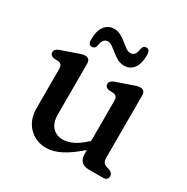

<svg xmlns="http://www.w3.org/2000/svg" viewBox="-155 -797 920 944"><g transform="rotate(30 305.0 -324.5)"><path d="M92 -133V-354Q92 -370.5 86.8 -377.2Q81.5 -384 71.5 -386L40.5 -388Q21 -393.5 21 -410Q21 -428.5 46.5 -437.5L122 -463.5Q136.5 -469 148.2 -472.8Q160 -476.5 170 -476.5Q198 -476.5 198 -446.5V-159Q198 -112.5 220.5 -88Q243 -63.5 280 -63.5Q306 -63.5 335 -77Q364 -90.5 396.5 -120L405 -127V-354Q405 -370.5 399.5 -377.2Q394 -384 384 -386L353 -388Q333.5 -393.5 333.5 -410Q333.5 -428.5 359 -437.5L434.5 -463.5Q449.5 -469 461 -472.8Q472.5 -476.5 483 -476.5Q510.5 -476.5 510.5 -446.5V-93.5Q510.5 -76 516.8 -67.5Q523 -59 533.5 -55.5L551.5 -50.5Q573 -41.5 573 -24.5Q573 0 544 0H464.5Q438.5 0 423.8 -14.2Q409 -28.5 409 -57V-79Q307 13 230.5 13Q170 13 131 -27.2Q92 -67.5 92 -133ZM360 -529Q338 -529 320.5 -538.8Q303 -548.5 287.8 -561Q272.5 -573.5 259 -583.2Q245.5 -593 232 -593Q204 -593 198 -548.5Q193.5 -530 176.5 -530Q155.5 -530 155.5 -559.5Q155.5 -610.5 175.8 -636.2Q196 -662 228 -662Q249.5 -662 267.2 -652.2Q285 -642.5 300 -630Q315 -617.5 328.5 -607.8Q342 -598 356 -598Q384.5 -598 389.5 -642.5Q394 -661.5 411.5 -661.5Q432 -661.5 432 -631.5Q432 -580 412 -554.5Q392 -529 360 -529Z"/></g></svg>

Font: Fraunces 9pt S100
Style: Regular
Weight: 400
Version: Version 1.000; ttfautohint (v1.8.3)